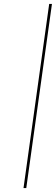

<svg xmlns="http://www.w3.org/2000/svg" viewBox="-20 -720 283 972"><path d="M99 232H113L243 -700H229Z"/></svg>

Font: Josefin Slab Thin
Style: Italic
Weight: 100
Italic angle: -12°
Designer: Santiago Orozco
Foundry: Typemade
Version: Version 2.000